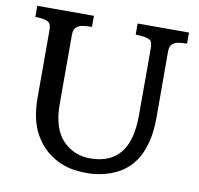

<svg xmlns="http://www.w3.org/2000/svg" viewBox="-82 -818 946 913"><g transform="rotate(10 391.5 -361.0)"><path d="M397.9 -61.5Q591.8 -61.5 591.8 -302.2V-625.5Q591.8 -657.2 581.1 -665Q561.5 -678.7 509.8 -678.7V-732.4H757.8V-678.7Q711.4 -678.7 697.3 -669.7Q683.1 -660.6 679.2 -650.4Q675.3 -640.1 675.3 -625.5L675.8 -307.6Q675.8 -67.9 505.9 -8.8Q451.7 9.8 401.4 9.8Q351.1 9.8 317.1 2.7Q283.2 -4.4 252 -20Q183.6 -54.2 143.1 -123.5Q102.5 -192.9 102.5 -302.7V-625.5Q102.5 -656.7 91.8 -665Q73.7 -678.7 25.4 -678.7V-732.4H298.8V-678.7Q249.5 -678.7 234.6 -669.7Q219.7 -660.6 215.6 -650.4Q211.4 -640.1 211.4 -625.5V-292.5Q211.4 -174.8 264.6 -118.2Q317.9 -61.5 397.9 -61.5Z"/></g></svg>

Font: Arbutus Slab
Style: Regular
Weight: 400
Designer: Karolina Lach
Foundry: Karolina Lach
Version: Version 1.001; ttfautohint (v0.92) -l 10 -r 16 -G 200 -x 7 -